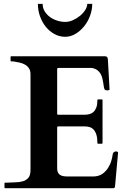

<svg xmlns="http://www.w3.org/2000/svg" viewBox="-20 -982 679 1002"><path d="M3.4 -24.9Q3.4 -25.4 3.9 -27.1Q4.4 -28.8 7.3 -28.8H18.1Q38.6 -30.3 60.1 -30.5Q81.5 -30.8 99.1 -35.9Q116.7 -41 127.9 -54Q139.2 -66.9 139.2 -94.2V-594.2Q139.2 -613.3 131.3 -625.2Q123.5 -637.2 110.8 -644.5Q98.1 -651.9 82 -655.5Q65.9 -659.2 49.3 -661.6H39.1Q36.6 -661.6 35.9 -663.1Q35.2 -664.6 35.2 -665.5V-684.6Q35.2 -685.5 35.9 -687Q36.6 -688.5 39.1 -688.5H525.4Q534.2 -688.5 538.1 -685.3Q542 -682.1 543 -671.4L551.8 -515.1Q551.8 -512.7 547.6 -511.5Q543.5 -510.3 540 -510.3Q536.1 -510.3 532.2 -511.2Q528.3 -512.2 526.9 -514.2Q523.4 -519 522 -528.6Q520.5 -538.1 518.8 -549.8Q517.1 -561.5 513.9 -574.2Q510.7 -586.9 504.4 -597.7Q498 -608.4 487.1 -616.5Q476.1 -624.5 459 -627.4H284.7Q278.3 -627.4 278.3 -621.1V-388.2Q278.3 -383.3 283.2 -383.3H422.9Q435.1 -383.3 447 -386.5Q459 -389.6 468 -397.9Q477.1 -406.2 482.7 -421.1Q488.3 -436 488.3 -459.5Q488.3 -463.4 492.2 -463.4H511.2Q515.1 -463.4 515.1 -459.5V-235.8Q515.1 -233.4 513.7 -232.7Q512.2 -231.9 511.2 -231.9H492.2Q489.7 -231.9 489 -233.4Q488.3 -234.9 488.3 -235.8Q488.3 -263.2 482.7 -280Q477.1 -296.9 467.8 -306.4Q458.5 -315.9 446.5 -319.1Q434.6 -322.3 421.4 -322.3H283.2Q278.3 -322.3 278.3 -317.4V-104Q278.3 -89.8 282.7 -81.3Q287.1 -72.8 294.7 -68.4Q302.2 -64 312 -62.5Q321.8 -61 332.5 -61H465.8Q494.1 -61 513.2 -74Q532.2 -86.9 543.9 -105.5Q555.7 -124 561.3 -144Q566.9 -164.1 568.4 -178.2Q569.3 -184.6 574.7 -188.2Q580.1 -191.9 586.9 -191.9Q589.4 -191.9 592.8 -189.9Q596.2 -188 596.2 -185.5L580.1 -6.8Q579.1 -4.4 577.4 -2.2Q575.7 0 573.2 0H7.3Q4.4 0 3.9 -1.7Q3.4 -3.4 3.4 -3.9V-10.7ZM320.3 -790Q290 -790 263.9 -804.4Q237.8 -818.8 218.8 -842.5Q199.7 -866.2 188.7 -897.2Q177.7 -928.2 177.7 -961.9H202.6Q202.6 -939.9 213.4 -922.6Q224.1 -905.3 241 -893.1Q257.8 -880.9 278.8 -874.3Q299.8 -867.7 320.3 -867.7Q340.8 -867.7 361.3 -877Q381.8 -886.2 398.4 -900.1Q415 -914.1 425.3 -930.7Q435.5 -947.3 435.5 -961.9H461.4Q461.4 -931.2 450.2 -900.4Q439 -869.6 419.4 -845.2Q399.9 -820.8 374.3 -805.4Q348.6 -790 320.3 -790Z"/></svg>

Font: Cardo
Style: Bold
Weight: 700
Designer: David J. Perry
Foundry: David J. Perry
Version: Version 1.0011